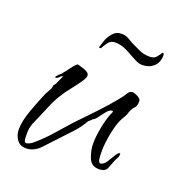

<svg xmlns="http://www.w3.org/2000/svg" viewBox="-75 -394 427 465"><g transform="rotate(20 138.0 -161.0)"><path d="M40 9Q24 9 16 -2.5Q8 -14 8 -28Q8 -50 19 -80Q30 -110 39 -131Q42 -137 46 -143.5Q50 -150 50 -157Q54 -160 59 -172Q64 -184 65 -185V-186Q61 -185 58 -181.5Q55 -178 50 -176H49Q48 -177 48 -177.5Q48 -178 48 -178Q48 -181 50 -181Q52 -185 56 -187.5Q60 -190 62 -194Q69 -202 74.5 -210Q80 -218 88 -225Q94 -224 107 -219.5Q120 -215 120 -207Q120 -201 111.5 -189Q103 -177 93.5 -165Q84 -153 80 -147Q70 -132 65 -122Q60 -112 56 -102Q52 -92 45 -76Q40 -65 35 -53Q30 -41 30 -28V-19Q30 -14 31 -8.5Q32 -3 36 -3Q40 -3 45.5 -6Q51 -9 54 -12Q74 -29 91.5 -49Q109 -69 126 -88Q148 -111 170.5 -134.5Q193 -158 213 -183Q217 -187 223 -197Q229 -207 235 -207H237Q242 -207 250.5 -202.5Q259 -198 259 -192Q259 -179 253.5 -174Q248 -169 244 -158Q243 -153 240.5 -148.5Q238 -144 235 -139Q226 -124 220.5 -96Q215 -68 215 -51V-42Q215 -35 216 -27.5Q217 -20 221 -18Q230 -19 236.5 -29Q243 -39 248.5 -48.5Q254 -58 259 -58V-54Q259 -49 256.5 -45Q254 -41 252 -36Q248 -25 243.5 -14.5Q239 -4 223 -4Q203 -4 196 -22.5Q189 -41 189 -57Q189 -76 193.5 -99.5Q198 -123 205 -140Q206 -142 207 -144Q208 -146 207 -148H205Q199 -148 192 -139.5Q185 -131 179 -122.5Q173 -114 167 -112V-111L159 -104Q149 -86 134 -70Q119 -54 105 -39Q93 -26 76.5 -8.5Q60 9 40 9ZM236 -277Q227 -277 219 -281Q211 -285 202 -290Q192 -296 180.5 -301Q169 -306 155 -306Q144 -306 137 -296Q130 -286 128 -281Q127 -281 125 -280.5Q123 -280 123 -283Q124 -285 127.5 -297Q131 -309 140 -320Q149 -331 163 -331Q173 -331 180.5 -327Q188 -323 196 -318Q207 -313 218.5 -307.5Q230 -302 246 -302Q257 -302 263 -309.5Q269 -317 272 -322Q276 -322 276 -317Q276 -298 264.5 -287.5Q253 -277 236 -277Z"/></g></svg>

Font: Qwitcher Grypen
Style: Regular
Weight: 400
Designer: Robert E. Leuschke
Foundry: Robert E. Leuschke
Version: Version 1.100; ttfautohint (v1.8.3)